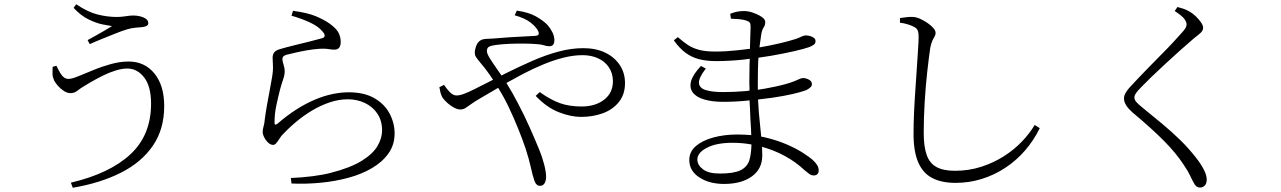

<svg xmlns="http://www.w3.org/2000/svg" viewBox="-20 -825 6040 905"><path d="M246 -515Q256 -494 264.5 -480Q273 -466 282.5 -459.5Q292 -453 303 -453Q318 -453 349 -465.5Q380 -478 419.5 -494.5Q459 -511 502.5 -523Q546 -535 586 -535Q662 -535 708 -478.5Q754 -422 754 -325Q754 -216 700.5 -138Q647 -60 550 -11Q453 38 323 60L314 36Q497 -7 594.5 -97.5Q692 -188 692 -336Q692 -418 659.5 -460Q627 -502 580 -502Q555 -502 524.5 -492.5Q494 -483 465 -468.5Q436 -454 411.5 -440Q387 -426 373 -417Q357 -407 343.5 -396.5Q330 -386 312 -386Q297 -386 281.5 -396Q266 -406 253.5 -420Q241 -434 235 -446Q228 -462 227.5 -476Q227 -490 228 -510ZM327 -788 339 -805Q394 -768 440.5 -756.5Q487 -745 531 -745Q550 -745 572.5 -748.5Q595 -752 608 -752Q625 -752 641 -748Q657 -744 668 -736Q679 -728 679 -716Q679 -707 670.5 -702.5Q662 -698 648 -697Q637 -696 619 -694.5Q601 -693 580 -687Q556 -680 524 -667Q492 -654 459.5 -641Q427 -628 403 -617L393 -636Q415 -648 435.5 -659.5Q456 -671 475 -682Q494 -693 508 -702Q493 -704 463 -710Q433 -716 396.5 -734Q360 -752 327 -788Z M1354 -751 1361 -774Q1430 -765 1470 -748Q1510 -731 1536 -712Q1566 -690 1576 -670Q1586 -650 1586 -627Q1586 -609 1578.5 -600Q1571 -591 1556 -591Q1545 -591 1537 -592.5Q1529 -594 1518 -595Q1507 -596 1485 -595Q1456 -593 1425 -587.5Q1394 -582 1369 -576Q1344 -570 1331 -567Q1320 -564 1315.5 -559Q1311 -554 1311 -546Q1311 -538 1316.5 -520.5Q1322 -503 1322 -490Q1322 -472 1314.5 -450.5Q1307 -429 1300 -403Q1291 -368 1282.5 -328Q1274 -288 1274 -248Q1274 -239 1277 -238Q1280 -236 1288 -242Q1333 -281 1377 -309Q1421 -337 1463.5 -355Q1506 -373 1546.5 -381.5Q1587 -390 1623 -390Q1697 -390 1745 -362Q1793 -334 1816.5 -289.5Q1840 -245 1840 -196Q1840 -143 1811.5 -102.5Q1783 -62 1734 -33Q1685 -4 1622 13Q1559 30 1490 36.5Q1421 43 1354 40L1351 14Q1403 12 1453.5 5.5Q1504 -1 1538 -10Q1632 -34 1685 -67Q1738 -100 1759.5 -137Q1781 -174 1781 -210Q1781 -256 1759 -289Q1737 -322 1700 -339.5Q1663 -357 1620 -357Q1578 -357 1535.5 -343Q1493 -329 1452.5 -305Q1412 -281 1375 -250Q1338 -219 1306 -184Q1301 -177 1294.5 -167Q1288 -157 1281.5 -149.5Q1275 -142 1267 -142Q1252 -142 1237 -160Q1229 -169 1223.5 -181.5Q1218 -194 1218 -202Q1218 -214 1222.5 -230Q1227 -246 1228 -262Q1232 -294 1238.5 -330Q1245 -366 1251.5 -400.5Q1258 -435 1262 -459Q1268 -493 1266.5 -515.5Q1265 -538 1265 -553Q1265 -568 1273 -578.5Q1281 -589 1305 -595Q1332 -603 1369 -612Q1406 -621 1442 -630Q1478 -639 1499 -645Q1508 -648 1510 -654Q1513 -663 1499 -678Q1480 -701 1440 -719.5Q1400 -738 1354 -751Z M2406 -753 2416 -775Q2472 -767 2506.5 -747.5Q2541 -728 2561 -707Q2575 -691 2584 -672.5Q2593 -654 2593 -637Q2593 -621 2587 -614Q2581 -607 2569 -607Q2557 -607 2544 -611.5Q2531 -616 2510 -617Q2489 -619 2454.5 -619.5Q2420 -620 2383 -618.5Q2346 -617 2317 -613Q2294 -610 2284.5 -604.5Q2275 -599 2275 -584Q2275 -572 2289.5 -549Q2304 -526 2323 -499Q2334 -484 2344 -469Q2350 -473 2357 -476Q2425 -510 2489 -538Q2553 -566 2613 -582Q2673 -598 2729 -598Q2789 -598 2832.5 -577Q2876 -556 2901 -519Q2926 -482 2926 -433Q2926 -380 2897 -344Q2868 -308 2821 -291Q2774 -274 2719 -274Q2670 -274 2613 -296.5Q2556 -319 2505 -373L2524 -391Q2576 -354 2620 -338.5Q2664 -323 2721 -323Q2786 -323 2827.5 -355Q2869 -387 2869 -442Q2869 -479 2850.5 -507Q2832 -535 2799.5 -550Q2767 -565 2726 -565Q2684 -565 2637.5 -553.5Q2591 -542 2542.5 -522Q2494 -502 2444 -476Q2406 -456 2367 -434Q2397 -386 2422 -337Q2452 -280 2476.5 -225Q2501 -170 2521 -121Q2535 -88 2544.5 -51.5Q2554 -15 2554 8Q2554 26 2547 38.5Q2540 51 2525 51Q2516 51 2508.5 43.5Q2501 36 2496 17Q2491 4 2482.5 -34.5Q2474 -73 2458 -123Q2444 -165 2423.5 -216Q2403 -267 2377 -322Q2355 -368 2328 -411Q2284 -385 2241 -360Q2215 -345 2199.5 -333.5Q2184 -322 2173.5 -315.5Q2163 -309 2149 -309Q2137 -309 2120.5 -317.5Q2104 -326 2089 -339.5Q2074 -353 2065 -366Q2059 -378 2056 -389.5Q2053 -401 2051 -414L2073 -425Q2084 -408 2099.5 -391.5Q2115 -375 2132 -375Q2147 -375 2168 -383Q2189 -391 2215 -404Q2260 -427 2304 -449Q2289 -472 2277 -488Q2261 -510 2247 -526Q2234 -541 2223.5 -556.5Q2213 -572 2222 -601Q2227 -618 2235.5 -627Q2244 -636 2254.5 -639Q2265 -642 2276.5 -642Q2288 -642 2299 -643Q2344 -647 2385 -649.5Q2426 -652 2458 -653.5Q2490 -655 2505 -656Q2515 -657 2518 -662Q2522 -668 2516 -680Q2506 -699 2480.5 -719Q2455 -739 2406 -753Z M3425 -737Q3449 -736 3465.5 -734.5Q3482 -733 3498 -728Q3510 -724 3514 -718.5Q3518 -713 3518 -698Q3518 -693 3517 -667.5Q3516 -642 3515 -603Q3515 -599 3515 -595Q3486 -591 3456 -588Q3401 -582 3352 -582Q3304 -582 3273.5 -590.5Q3243 -599 3221 -614Q3199 -629 3175 -650L3156 -635Q3182 -598 3211 -576.5Q3240 -555 3275 -546Q3310 -537 3356 -537Q3417 -537 3484 -544Q3499 -546 3514 -548Q3513 -534 3513 -521Q3512 -477 3512 -436Q3512 -416 3513 -398Q3506 -397 3499 -396Q3442 -391 3388 -391Q3337 -391 3306.5 -400.5Q3276 -410 3274.5 -434Q3273 -458 3307 -502L3284 -514Q3246 -474 3237.5 -442.5Q3229 -411 3245.5 -389Q3262 -367 3299.5 -356Q3337 -345 3389 -345Q3446 -345 3505 -351Q3509 -351 3513 -352Q3514 -332 3515 -314Q3517 -258 3520 -216Q3520 -201 3521 -188Q3489 -191 3455 -191Q3394 -191 3342.5 -177Q3291 -163 3260 -136.5Q3229 -110 3229 -71Q3229 -20 3276 11Q3323 42 3393 42Q3475 42 3524 6.5Q3573 -29 3573 -92Q3573 -111 3572 -133Q3629 -117 3679 -90Q3732 -61 3771 -24Q3784 -13 3794 -5.5Q3804 2 3816 2Q3826 2 3832.5 -4Q3839 -10 3839 -22Q3839 -35 3831.5 -47Q3824 -59 3810 -72Q3796 -84 3765.5 -104Q3735 -124 3689 -144Q3643 -164 3584 -178Q3576 -179 3568 -181Q3563 -230 3557 -293Q3555 -323 3553 -356Q3587 -360 3618 -364Q3673 -372 3714.5 -381.5Q3756 -391 3780 -400Q3792 -406 3799.5 -413Q3807 -420 3807 -428Q3807 -442 3793 -449.5Q3779 -457 3766 -457Q3756 -457 3742 -450Q3728 -443 3704 -435Q3664 -422 3610 -412Q3582 -406 3552 -402Q3552 -419 3552 -435Q3552 -496 3554 -539Q3555 -546 3555 -553Q3585 -557 3614 -562Q3677 -573 3724.5 -584Q3772 -595 3794 -603Q3807 -608 3815.5 -614Q3824 -620 3824 -631Q3824 -640 3817.5 -645.5Q3811 -651 3800.5 -654.5Q3790 -658 3779 -658Q3768 -658 3754.5 -651Q3741 -644 3723 -639Q3698 -631 3656 -621Q3614 -611 3562 -602Q3561 -602 3560 -602Q3560 -607 3561 -612Q3565 -644 3569 -668Q3573 -687 3580 -696.5Q3587 -706 3587 -722Q3587 -734 3570 -745.5Q3553 -757 3530 -765Q3507 -773 3487 -773Q3469 -773 3452.5 -769.5Q3436 -766 3422 -760ZM3522 -144Q3521 -99 3512 -69Q3501 -37 3469.5 -22Q3438 -7 3372 -7Q3320 -7 3293.5 -27Q3267 -47 3267 -73Q3267 -105 3312 -128.5Q3357 -152 3433 -152Q3479 -152 3522 -144Z M4222 -718V-740Q4242 -743 4257.5 -744.5Q4273 -746 4285 -745Q4301 -744 4319 -735.5Q4337 -727 4353.5 -715.5Q4370 -704 4380 -692Q4390 -680 4390 -670Q4390 -661 4385.5 -653.5Q4381 -646 4375.5 -635Q4370 -624 4365 -601Q4358 -553 4350.5 -486Q4343 -419 4338.5 -344Q4334 -269 4334 -199Q4334 -134 4348 -94.5Q4362 -55 4394.5 -37.5Q4427 -20 4481 -20Q4547 -20 4605.5 -39Q4664 -58 4712.5 -89Q4761 -120 4797.5 -158.5Q4834 -197 4857 -236L4881 -221Q4852 -162 4811 -115Q4770 -68 4718.5 -34Q4667 0 4607.5 18.5Q4548 37 4484 37Q4418 37 4374 14Q4330 -9 4308 -60Q4286 -111 4286 -194Q4286 -242 4288.5 -297Q4291 -352 4295 -407Q4299 -462 4302 -511Q4305 -560 4307.5 -596Q4310 -632 4310 -648Q4310 -673 4305 -683Q4300 -693 4287 -699Q4276 -705 4258 -710.5Q4240 -716 4222 -718Z M5517 -773 5530 -792Q5546 -788 5559 -783.5Q5572 -779 5586 -771Q5601 -763 5616 -748.5Q5631 -734 5641 -719.5Q5651 -705 5651 -694Q5651 -685 5646 -678Q5641 -671 5631 -663Q5621 -655 5605 -642Q5580 -621 5545.5 -590Q5511 -559 5474 -525Q5437 -491 5407 -462Q5377 -433 5362 -417Q5340 -395 5333.5 -384.5Q5327 -374 5327 -366Q5327 -355 5335.5 -345Q5344 -335 5360 -322Q5413 -279 5458 -241.5Q5503 -204 5542.5 -165.5Q5582 -127 5618 -81Q5638 -56 5653 -28Q5668 0 5668 21Q5668 34 5664 42Q5660 50 5653 54.5Q5646 59 5637 59Q5626 59 5618.5 52.5Q5611 46 5607 37Q5599 23 5589.5 2.5Q5580 -18 5559 -49Q5523 -104 5466 -161.5Q5409 -219 5317 -296Q5298 -313 5288 -329Q5278 -345 5278 -361Q5278 -374 5285.5 -387Q5293 -400 5303 -411Q5319 -429 5343.5 -454.5Q5368 -480 5397.5 -510.5Q5427 -541 5456.5 -570.5Q5486 -600 5510 -626Q5534 -652 5549 -669Q5563 -684 5568 -693Q5573 -702 5573 -710Q5573 -722 5562 -736.5Q5551 -751 5517 -773Z"/></svg>

Font: Early Summer Mincho Light
Style: Regular
Weight: 300
Designer: GuiWonder
Version: Version 1.002